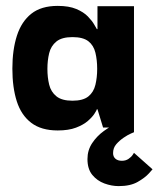

<svg xmlns="http://www.w3.org/2000/svg" viewBox="-20 -433 538 652"><path d="M176 10Q120 10 86 -16Q52 -42 37 -89Q22 -136 22 -200Q22 -264 37.5 -312Q53 -360 86.5 -386.5Q120 -413 176 -413Q214 -413 239 -402.5Q264 -392 278.5 -377Q293 -362 300 -349.5Q307 -337 309 -334H311V-412H435V0H330L311 -62H309Q308 -58 300.5 -46.5Q293 -35 278 -22Q263 -9 238 0.5Q213 10 176 10ZM226 -91Q262 -91 280 -105.5Q298 -120 304 -145Q310 -170 310 -199Q310 -229 304 -254Q298 -279 280 -293Q262 -307 226 -307Q190 -307 171.5 -292Q153 -277 147 -252.5Q141 -228 141 -199Q141 -170 147 -145.5Q153 -121 171.5 -106Q190 -91 226 -91ZM383 199Q359 199 334.5 190Q310 181 293.5 161Q277 141 277 107Q277 77 293 53Q309 29 332.5 12Q356 -5 379.5 -16Q403 -27 419 -32.5Q435 -38 435 -38V16Q435 16 424.5 20.5Q414 25 400 34.5Q386 44 375 56.5Q364 69 364 87Q364 99 372 106Q380 113 394 113Q407 113 416.5 106.5Q426 100 430.5 93Q435 86 435 86L498 142Q498 142 485.5 156Q473 170 448 184.5Q423 199 383 199Z"/></svg>

Font: Darker Grotesque ExtraBold
Style: Regular
Weight: 800
Designer: Gabriel Lam
Foundry: TypeRant
Version: Version 1.000;gftools[0.9.28]